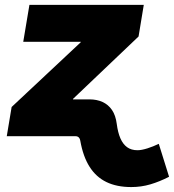

<svg xmlns="http://www.w3.org/2000/svg" viewBox="-20 -549 702 774"><path d="M7.3 0 26.9 -117.7 305.2 -378.4 305.7 -380.4H73.7L98.6 -529.3H559.6L538.6 -401.9L274.4 -150.4L249.5 0ZM509.3 205.1Q450.7 205.1 408.9 184.8Q367.2 164.6 341.1 123.3Q314.9 82 303.7 18.6Q302.7 12.2 300 8.1Q297.4 3.9 293.5 2Q289.6 0 283.7 0H218.3L243.2 -148.4H340.8Q370.1 -148.4 393.3 -137.9Q416.5 -127.4 431.4 -105.7Q446.3 -84 450.7 -49.3Q455.1 -15.1 465.3 8.5Q475.6 32.2 492.4 44.4Q509.3 56.6 534.2 56.6Q550.3 56.6 574.2 49.1Q598.1 41.5 620.1 30.8L661.6 163.6Q623.5 183.1 586.4 194.1Q549.3 205.1 509.3 205.1Z"/></svg>

Font: Inter 24pt Black
Style: Italic
Weight: 900
Italic angle: -9.3988°
Designer: Rasmus Andersson
Foundry: rsms
Version: Version 4.001;git-66647c0bb